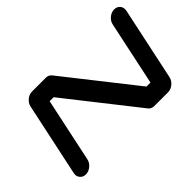

<svg xmlns="http://www.w3.org/2000/svg" viewBox="-103 -1057 1406 1406"><g transform="rotate(-45 600.0 -354.0)"><path d="M1078.1 -70.8Q1071.8 -41.5 1046.6 -20.8Q1021.5 0 992.2 0H850.6Q820.8 0 804.7 -20.5L374.5 -566.9H333L227.5 -70.8Q221.2 -41.5 196 -20.8Q170.9 0 141.6 0Q112.3 0 96.2 -21Q84 -35.6 84 -55.2Q84 -62.5 85.9 -70.8L206.5 -637.7Q212.4 -667 237.5 -687.7Q262.7 -708.5 292 -708.5H433.6Q463.4 -708.5 479.5 -688L910.2 -141.6H951.7L1057.1 -637.7Q1063 -667 1088.1 -687.7Q1113.3 -708.5 1142.6 -708.5Q1171.9 -708.5 1188.5 -688Q1200.2 -672.4 1200.2 -652.8Q1200.2 -645.5 1198.7 -637.7Z"/></g></svg>

Font: Robtronika
Style: Italic
Weight: 400
Italic angle: -12°
Designer: GGBot
Version: 1.00